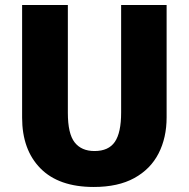

<svg xmlns="http://www.w3.org/2000/svg" viewBox="-20 -734 751 764"><path d="M643 -714V-267Q643 -186 611 -123.5Q579 -61 514.5 -25.5Q450 10 353 10Q214 10 141 -64Q68 -138 68 -266V-714H250V-285Q250 -202 277 -167.5Q304 -133 356 -133Q412 -133 437 -169.5Q462 -206 462 -286V-714Z"/></svg>

Font: Noto Sans Disp ExtBd
Style: Regular
Weight: 800
Designer: Monotype Design Team
Foundry: Monotype Imaging Inc.
Version: Version 2.000;GOOG;noto-source:20170915:90ef993387c0; ttfaut